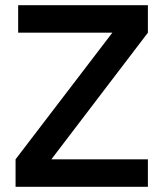

<svg xmlns="http://www.w3.org/2000/svg" viewBox="-20 -720 625 740"><path d="M50 -700H550V-594L178 -106H550V0H40V-106L413 -594H50Z"/></svg>

Font: Retni Sans
Style: Bold
Weight: 700
Designer: Vitaly Kuzmin
Foundry: ParaType Ltd.
Version: Version 1.00;March 2, 2019;FontCreator 11.5.0.2425 64-bit; t